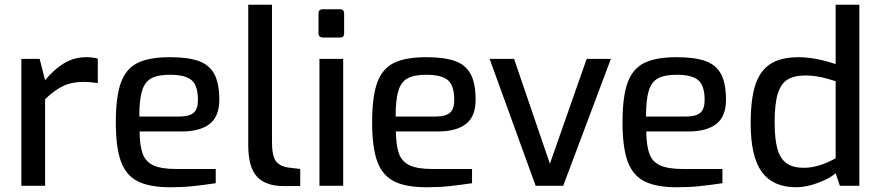

<svg xmlns="http://www.w3.org/2000/svg" viewBox="-20 -783 3708 809"><path d="M70 -535H147L170 -445Q208 -491 250 -516.5Q292 -542 344 -542Q371 -542 392 -536V-433Q360 -438 332 -438Q283 -438 246 -420.5Q209 -403 170 -365V0H70Z M468 -268Q468 -376 489.5 -435Q511 -494 560 -518Q609 -542 696 -542Q772 -542 817 -526Q862 -510 883 -471Q904 -432 904 -363Q904 -292 863 -260.5Q822 -229 745 -229H568Q569 -168 581.5 -134.5Q594 -101 627 -86Q660 -71 722 -71H889V-11Q834 -3 792 1.5Q750 6 697 6Q610 6 560.5 -19Q511 -44 489.5 -103Q468 -162 468 -268ZM736 -292Q777 -292 795.5 -307.5Q814 -323 814 -362Q814 -422 787.5 -445Q761 -468 696 -468Q645 -468 617.5 -453Q590 -438 578.5 -400.5Q567 -363 567 -292Z M1026 -172V-763H1126V-185Q1126 -126 1142.5 -104Q1159 -82 1195 -77L1245 -71V1H1175Q1099 1 1062.5 -39Q1026 -79 1026 -172Z M1322 -642V-726Q1322 -744 1340 -744H1414Q1422 -744 1426 -739Q1430 -734 1430 -726V-642Q1430 -625 1414 -625H1340Q1332 -625 1327 -629.5Q1322 -634 1322 -642ZM1326 -535H1426V0H1326Z M1548 -268Q1548 -376 1569.5 -435Q1591 -494 1640 -518Q1689 -542 1776 -542Q1852 -542 1897 -526Q1942 -510 1963 -471Q1984 -432 1984 -363Q1984 -292 1943 -260.5Q1902 -229 1825 -229H1648Q1649 -168 1661.5 -134.5Q1674 -101 1707 -86Q1740 -71 1802 -71H1969V-11Q1914 -3 1872 1.5Q1830 6 1777 6Q1690 6 1640.5 -19Q1591 -44 1569.5 -103Q1548 -162 1548 -268ZM1816 -292Q1857 -292 1875.5 -307.5Q1894 -323 1894 -362Q1894 -422 1867.5 -445Q1841 -468 1776 -468Q1725 -468 1697.5 -453Q1670 -438 1658.5 -400.5Q1647 -363 1647 -292Z M2043 -535H2146L2297 -93L2452 -535H2554L2353 0H2237Z M2603 -268Q2603 -376 2624.5 -435Q2646 -494 2695 -518Q2744 -542 2831 -542Q2907 -542 2952 -526Q2997 -510 3018 -471Q3039 -432 3039 -363Q3039 -292 2998 -260.5Q2957 -229 2880 -229H2703Q2704 -168 2716.5 -134.5Q2729 -101 2762 -86Q2795 -71 2857 -71H3024V-11Q2969 -3 2927 1.5Q2885 6 2832 6Q2745 6 2695.5 -19Q2646 -44 2624.5 -103Q2603 -162 2603 -268ZM2871 -292Q2912 -292 2930.5 -307.5Q2949 -323 2949 -362Q2949 -422 2922.5 -445Q2896 -468 2831 -468Q2780 -468 2752.5 -453Q2725 -438 2713.5 -400.5Q2702 -363 2702 -292Z M3143 -263Q3143 -364 3162.5 -424.5Q3182 -485 3226 -513.5Q3270 -542 3345 -542Q3414 -542 3501 -513V-763H3601V0H3519L3501 -53Q3476 -31 3426.5 -12.5Q3377 6 3335 6Q3237 6 3190 -58.5Q3143 -123 3143 -263ZM3501 -116V-441Q3495 -443 3469 -450.5Q3443 -458 3420 -461.5Q3397 -465 3375 -465Q3326 -465 3298 -447.5Q3270 -430 3257 -387.5Q3244 -345 3244 -268Q3244 -196 3256 -154.5Q3268 -113 3295 -94.5Q3322 -76 3367 -76Q3429 -76 3501 -116Z"/></svg>

Font: Exo Medium
Style: Regular
Weight: 500
Designer: Natanael Gama
Foundry: Natanael Gama
Version: Version 1.500; ttfautohint (v1.6)